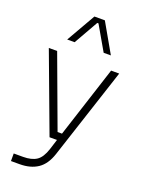

<svg xmlns="http://www.w3.org/2000/svg" viewBox="-182 -885 885 1174"><g transform="rotate(20 260.5 -298.5)"><path d="M161.1 -611.8H112.8L221.2 -800.8H289.1L397 -611.8H350.1L258.8 -770H251ZM100.1 204.1H43.9V154.8H104Q160.2 154.8 192.1 133.5Q224.1 112.3 243.2 53.2L264.2 -13.2H215.8L24.9 -524.9H79.1L251 -60.1H279.8L430.2 -524.9H482.9L288.1 69.8Q264.6 141.1 217.8 172.6Q170.9 204.1 100.1 204.1Z"/></g></svg>

Font: Sora ExtraLight
Style: Regular
Weight: 200
Designer: Jonathan Barnbrook, Julián Moncada
Foundry: Barnbrook Fonts
Version: Version 2.000